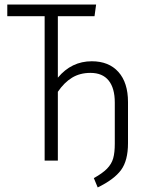

<svg xmlns="http://www.w3.org/2000/svg" viewBox="-20 -705 620 843"><path d="M542 -257V-76Q542 0 511.5 41.5Q481 83 409 118L392 77Q430 56 450 35.5Q470 15 477 -10Q484 -35 484 -74V-255Q484 -318 457 -351.5Q430 -385 377 -385Q331 -385 296.5 -364Q262 -343 234 -302V0H176V-634H12V-685H402L395 -634H234V-364Q294 -436 383 -436Q458 -436 500 -389Q542 -342 542 -257Z"/></svg>

Font: Fira Sans Extra Condensed Light
Style: Regular
Weight: 300
Width: 1
Designer: Carrois Corporate & Edenspiekermann AG
Foundry: Carrois Corporate GbR & Edenspiekermann AG
Version: Version 4.203